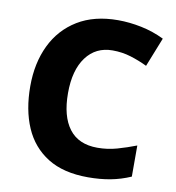

<svg xmlns="http://www.w3.org/2000/svg" viewBox="-82 -798 809 881"><g transform="rotate(10 322.5 -357.0)"><path d="M397 -583Q319 -583 274 -522.5Q229 -462 229 -355Q229 -247 273 -189Q317 -131 405 -131Q452 -131 496 -143.5Q540 -156 584 -173V-28Q538 -8 490 1Q442 10 386 10Q271 10 197.5 -36Q124 -82 88.5 -164Q53 -246 53 -356Q53 -464 93 -547Q133 -630 210 -677Q287 -724 398 -724Q451 -724 507 -712.5Q563 -701 614 -676L560 -540Q523 -558 482.5 -570.5Q442 -583 397 -583Z"/></g></svg>

Font: Noto Sans Georgian ExtraBold
Style: Regular
Weight: 800
Designer: Monotype Design Team, Akaki Razmadze
Foundry: Google LLC
Version: Version 2.005; ttfautohint (v1.8.4.7-5d5b)